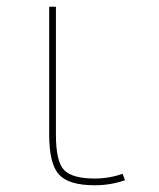

<svg xmlns="http://www.w3.org/2000/svg" viewBox="-20 -540 472 570"><path d="M146 -520V-140Q146 -60 170.5 -35Q195 -10 261 -10Q304 -10 344 -24L351 -5Q309 10 261 10Q184 10 155 -22Q126 -54 126 -140V-520Z"/></svg>

Font: Mplus 1p Thin
Style: Regular
Weight: 250
Version: Version 1.061